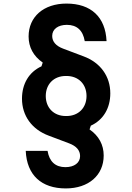

<svg xmlns="http://www.w3.org/2000/svg" viewBox="-20 -837 740 1074"><path d="M454 -607H576C570 -742 489 -817 352 -817C224 -817 140 -743 140 -633C140 -573 167 -523 219 -487L212 -466C142 -434 103 -368 103 -285C103 -190 158 -113 253 -78L367 -35C407 -20 428 4 428 36C428 74 395 98 346 98C290 98 256 67 246 7H124C130 142 211 217 348 217C476 217 560 143 560 33C560 -27 533 -77 481 -113L488 -134C558 -166 597 -232 597 -315C597 -410 542 -487 447 -522L333 -565C293 -580 272 -604 272 -636C272 -674 305 -698 354 -698C410 -698 444 -667 454 -607ZM236 -300C236 -366 281 -412 348 -412H352C419 -412 464 -366 464 -300C464 -234 419 -188 352 -188H348C281 -188 236 -234 236 -300Z"/></svg>

Font: Martian Mono Std Md
Style: Regular
Weight: 500
Monospace: yes
Designer: Roman Shamin
Foundry: Evil Martians
Version: Version 1.000